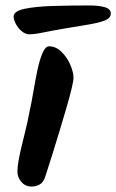

<svg xmlns="http://www.w3.org/2000/svg" viewBox="-20 -698 427 705"><path d="M250 -411Q250 -403 243.5 -375Q237 -347 225.5 -307.5Q214 -268 200.5 -223Q187 -178 173 -133.5Q159 -89 147 -52Q140 -28 125.5 -20.5Q111 -13 96 -13Q73 -13 58.5 -30Q44 -47 44 -67Q44 -85 48 -107.5Q52 -130 58.5 -157.5Q65 -185 73 -217Q81 -249 88 -286Q96 -322 103 -364Q110 -406 118 -443Q126 -480 136.5 -504Q147 -528 160 -528Q185 -528 205.5 -508Q226 -488 238 -460.5Q250 -433 250 -411ZM227 -595Q169 -585 137.5 -578.5Q106 -572 86 -572Q72 -573 59 -584Q46 -595 38 -610.5Q30 -626 30 -637Q30 -657 69.5 -665.5Q109 -674 172.5 -676Q236 -678 308 -678Q343 -678 365 -671.5Q387 -665 387 -648Q387 -634 370.5 -625.5Q354 -617 319 -610.5Q284 -604 227 -595Z"/></svg>

Font: Kalam Variable Light
Style: Regular
Weight: 300
Designer: Lipi Raval, Jonny Pinhorn
Foundry: Indian Type Foundry
Version: Version 3.000